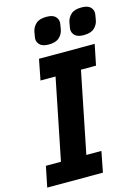

<svg xmlns="http://www.w3.org/2000/svg" viewBox="-138 -985 772 1059"><g transform="rotate(-15 248.0 -455.5)"><path d="M314 0H-4L20 -118H106L199 -580H113L136 -698H454L430 -580H344L251 -118H337ZM209 -760Q175 -760 159.5 -774.5Q144 -789 144 -809Q144 -814 145.5 -822Q147 -830 150 -848Q155 -874 174.5 -892.5Q194 -911 235 -911Q270 -911 285 -896.5Q300 -882 300 -862Q300 -857 298.5 -849Q297 -841 294 -823Q290 -798 270 -779Q250 -760 209 -760ZM409 -760Q375 -760 359.5 -774.5Q344 -789 344 -809Q344 -814 345.5 -822Q347 -830 350 -848Q355 -874 374.5 -892.5Q394 -911 435 -911Q470 -911 485 -896.5Q500 -882 500 -862Q500 -857 498.5 -849Q497 -841 494 -823Q490 -798 470 -779Q450 -760 409 -760Z"/></g></svg>

Font: IBM Plex Sans
Style: Italic
Weight: 400
Italic angle: -11.31°
Designer: Mike Abbink, Paul van der Laan, Pieter van Rosmalen
Foundry: Bold Monday
Version: Version 3.201